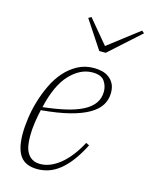

<svg xmlns="http://www.w3.org/2000/svg" viewBox="-115 -823 709 909"><g transform="rotate(15 239.5 -369.0)"><path d="M157 12Q99 12 73 -23.5Q47 -59 47 -132Q47 -167 53 -210Q59 -253 72 -296Q85 -339 104.5 -379.5Q124 -420 151.5 -451Q179 -482 214.5 -501Q250 -520 294 -520Q314 -520 333 -515.5Q352 -511 367 -500Q382 -489 391.5 -471.5Q401 -454 401 -427Q401 -394 384.5 -367Q368 -340 332 -319Q296 -298 239 -283.5Q182 -269 101 -262Q94 -231 89 -197.5Q84 -164 84 -129Q84 -106 87.5 -85.5Q91 -65 100 -49.5Q109 -34 124.5 -24.5Q140 -15 164 -15Q212 -15 260.5 -54Q309 -93 349 -168L365 -160Q341 -113 316 -80Q291 -47 265 -26.5Q239 -6 212 3Q185 12 157 12ZM105 -278Q167 -285 215.5 -296Q264 -307 298 -324.5Q332 -342 349.5 -366.5Q367 -391 367 -424Q367 -452 351 -475Q335 -498 292 -498Q233 -498 182 -444.5Q131 -391 105 -278ZM205 -742 219 -750 316 -634 467 -750 479 -740 328 -604H296Z"/></g></svg>

Font: IBM Plex Serif ExtLt
Style: Italic
Weight: 200
Italic angle: -14°
Designer: Mike Abbink, Paul van der Laan, Pieter van Rosmalen
Foundry: Bold Monday
Version: Version 3.001